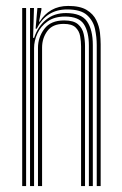

<svg xmlns="http://www.w3.org/2000/svg" viewBox="-20 -627 411 647"><path d="M306 0V-475.5Q306 -501.8 300.1 -529.5Q294.2 -557.2 273.1 -576.2Q252 -595.2 206.2 -595.2Q136 -595.2 104 -530.5H100L106 -600H119.5V-594L111.5 -554.2H114Q129.2 -579.2 153.4 -593.1Q177.5 -607 209.8 -607Q249.8 -607 272 -593.5Q294.2 -580 304.4 -559.2Q314.5 -538.5 316.9 -516.5Q319.2 -494.5 319.2 -477.8V0ZM54.8 0V-600H68V0ZM81.2 0V-600H94.5L91.5 -499.5H95Q107.2 -537 134.6 -560.1Q162 -583.2 203 -583Q253.8 -582.8 273.2 -554.9Q292.8 -527 292.8 -474.8V0H279.5V-473.2Q279.5 -519.2 262.8 -545.2Q246 -571.2 199 -571.2Q163.5 -571.2 140.4 -554.9Q117.2 -538.5 106 -514Q94.8 -489.5 94.8 -464.8V0ZM108 0V-466Q108 -501.2 129.5 -529.8Q151 -558.2 196.2 -558.2Q228 -558.2 242.9 -545.2Q257.8 -532.2 262.1 -512.1Q266.5 -492 266.5 -471.2V0H253.2V-470.5Q253.2 -487.8 250 -505.4Q246.8 -523 234.4 -534.8Q222 -546.5 194.5 -546.5Q157.2 -546.5 139.5 -522.4Q121.8 -498.2 121.8 -466.8V0Z"/></svg>

Font: Big Shoulders Inline Display
Style: Regular
Weight: 400
Designer: Patric King
Foundry: XO Type Co
Version: Version 1.000